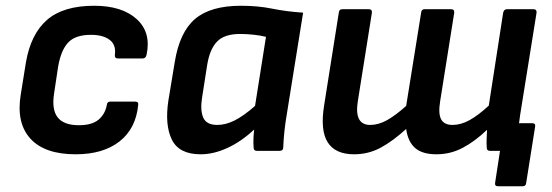

<svg xmlns="http://www.w3.org/2000/svg" viewBox="-20 -524 1916 667"><path d="M243 12Q135 12 85.5 -42.5Q36 -97 52 -195L70 -307Q87 -406 143.5 -455Q200 -504 307 -504Q404 -504 455 -457.5Q506 -411 489 -333Q486 -321 476 -321H389Q378 -321 379 -333Q384 -368 361 -385.5Q338 -403 296 -403Q242 -403 217 -376.5Q192 -350 182 -293L168 -200Q159 -143 180.5 -116Q202 -89 254 -89Q299 -89 322 -108Q345 -127 351 -159Q352 -171 363 -171H450Q462 -171 460 -159Q452 -77 395 -32.5Q338 12 243 12Z M677 12Q602 12 577 -39Q552 -90 565 -175L587 -308Q604 -413 658 -458.5Q712 -504 817 -504Q876 -504 925 -494Q974 -484 1033 -480L976 -125Q971 -96 968 -67.5Q965 -39 964 -12Q964 0 951 0H872Q861 0 861 -12Q860 -26 860.5 -42Q861 -58 863 -74Q818 -32 770 -10Q722 12 677 12ZM735 -90Q764 -90 795 -105.5Q826 -121 866 -156L904 -396Q885 -401 860 -403.5Q835 -406 814 -406Q760 -406 734.5 -380Q709 -354 700 -300L682 -185Q675 -141 686 -115.5Q697 -90 735 -90Z M1210 12Q1145 12 1118.5 -29.5Q1092 -71 1106 -158L1157 -480Q1158 -492 1169 -492H1261Q1273 -492 1272 -480L1223 -172Q1210 -90 1266 -90Q1295 -90 1324.5 -106.5Q1354 -123 1391 -156L1443 -480Q1444 -492 1455 -492H1547Q1559 -492 1558 -480L1509 -172Q1502 -129 1512.5 -109.5Q1523 -90 1552 -90Q1581 -90 1611 -106.5Q1641 -123 1678 -157L1728 -480Q1731 -492 1741 -492H1833Q1845 -492 1844 -480L1787 -125Q1785 -111 1783 -95L1784 -96H1829Q1841 -96 1839 -84L1808 111Q1807 123 1796 123H1710Q1698 123 1700 111L1717 0H1682Q1671 0 1671 -11Q1670 -25 1670.5 -40.5Q1671 -56 1672 -73Q1630 -33 1587.5 -10.5Q1545 12 1496 12Q1447 12 1422 -10Q1397 -32 1391 -76Q1345 -34 1302.5 -11Q1260 12 1210 12Z"/></svg>

Font: Sofia Sans
Style: Bold Italic
Weight: 700
Italic angle: -9°
Designer: Botio Nikoltchev, Ani Petrova
Foundry: lettersoup
Version: Version 4.101; ttfautohint (v1.8.4.7-5d5b)